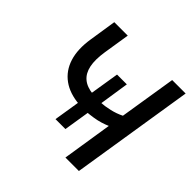

<svg xmlns="http://www.w3.org/2000/svg" viewBox="-177 -872 1039 1039"><g transform="rotate(45 342.5 -352.5)"><path d="M461 0 506 -287Q488 -279 465 -272Q442 -265 416 -261Q390 -257 364 -255L377 -266L352 -109H276L301 -265L310 -256Q233 -262 182.5 -298.5Q132 -335 112 -398.5Q92 -462 106 -550L130 -705H233L209 -553Q199 -488 208 -444.5Q217 -401 245.5 -377Q274 -353 323 -348L313 -341L341 -515H416L389 -338L380 -345Q416 -347 452.5 -355.5Q489 -364 521 -380L573 -705H676L564 0Z"/></g></svg>

Font: Nunito Sans 12pt SemiBold
Style: Italic
Weight: 600
Italic angle: -9°
Designer: Vernon Adams
Foundry: Vernon Adams
Version: Version 3.101;gftools[0.9.27]